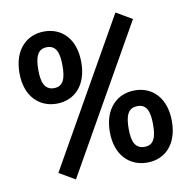

<svg xmlns="http://www.w3.org/2000/svg" viewBox="-83 -797 908 914"><g transform="rotate(-10 371.5 -340.0)"><path d="M534 -715 134 -10 211 35 611 -670ZM184 -685C100 -685 34 -624 34 -510C34 -397 100 -336 184 -336C269 -336 333 -397 333 -510C333 -624 269 -685 184 -685ZM184 -609C230 -609 242 -569 242 -510C242 -450 230 -411 184 -411C138 -411 125 -451 125 -510C125 -570 138 -609 184 -609ZM560 -334C475 -334 409 -273 409 -159C409 -46 475 15 560 15C645 15 709 -46 709 -159C709 -273 644 -334 560 -334ZM560 -258C606 -258 618 -219 618 -159C618 -99 606 -61 560 -61C513 -61 500 -100 500 -159C500 -220 513 -258 560 -258Z"/></g></svg>

Font: Fira Sans Condensed Medium
Style: Regular
Weight: 500
Width: 3
Designer: Carrois Corporate & Edenspiekermann AG
Foundry: Carrois Corporate GbR & Edenspiekermann AG
Version: Version 4.202;PS 004.202;hotconv 1.0.88;makeotf.lib2.5.64775